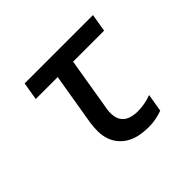

<svg xmlns="http://www.w3.org/2000/svg" viewBox="-127 -683 854 854"><g transform="rotate(-45 300.0 -256.0)"><path d="M369 8Q342 8 316.5 3.5Q291 -1 268.5 -12.5Q246 -24 229 -43Q212 -62 203.5 -86Q195 -110 194.5 -136.5Q194 -163 198 -190L239 -436H101L115 -520H545L531 -436H336L293 -177Q290 -156 293.5 -135.5Q297 -115 310 -101Q323 -87 343 -81.5Q363 -76 383 -76Q405 -76 427 -80Q449 -84 470 -92L456 -8Q435 0 413 4Q391 8 369 8Z"/></g></svg>

Font: Iosevka Md Ex Obl
Style: Regular
Weight: 500
Width: 7
Italic angle: -9°
Monospace: yes
Designer: Belleve Invis
Foundry: Belleve Invis
Version: Version 32.5.0; ttfautohint (v1.8.4)